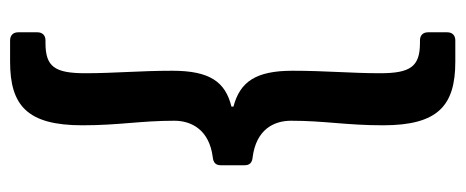

<svg xmlns="http://www.w3.org/2000/svg" viewBox="-284 -464 900 371"><g transform="rotate(-90 165.5 -278.0)"><path d="M109.4 12.7C109.4 119.1 147.5 152.3 232.4 152.3H273.4C283.2 152.3 289.1 146.5 289.1 136.7V99.6C289.1 89.8 283.2 84 273.4 84H268.6C222.7 84 210 65.4 210 6.8C210 -48.8 214.8 -98.6 214.8 -162.1C214.8 -233.4 193.4 -263.7 145.5 -276.4V-280.3C193.4 -292 214.8 -322.3 214.8 -394.5C214.8 -457 210 -506.8 210 -562.5C210 -622.1 222.7 -639.6 268.6 -639.6H273.4C283.2 -639.6 289.1 -645.5 289.1 -655.3V-692.4C289.1 -702.1 283.2 -708 273.4 -708H232.4C147.5 -708 109.4 -674.8 109.4 -568.4C109.4 -497.1 118.2 -456.1 118.2 -390.6C118.2 -357.4 100.6 -323.2 47.9 -316.4C37.1 -315.4 32.2 -310.5 32.2 -300.8V-254.9C32.2 -245.1 37.1 -240.2 47.9 -239.3C100.6 -232.4 118.2 -199.2 118.2 -165C118.2 -100.6 109.4 -58.6 109.4 12.7Z"/></g></svg>

Font: Ed Sans Neue SemiBold
Style: Regular
Weight: 600
Designer: Stephen Hutchings
Version: Version 1.004;PS 001.004;hotconv 1.0.88;makeotf.lib2.5.64775